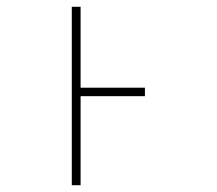

<svg xmlns="http://www.w3.org/2000/svg" viewBox="-20 -547 640 567"><path d="M192 -527H218V-288H408V-263H218V0H192Z"/></svg>

Font: Noto Sans Mono UI Thin
Style: Regular
Weight: 250
Monospace: yes
Designer: Monotype Design team
Foundry: Monotype Imaging Inc.
Version: Version 1.000